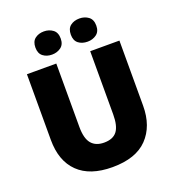

<svg xmlns="http://www.w3.org/2000/svg" viewBox="-163 -1055 1083 1192"><g transform="rotate(-20 378.5 -459.0)"><path d="M684 -284Q684 -149 607.5 -69.5Q531 10 376 10Q228 10 150.5 -65.5Q73 -141 73 -280V-714H267V-295Q267 -219 295.5 -185Q324 -151 379 -151Q438 -151 464.5 -185.5Q491 -220 491 -296V-714H684ZM179 -851Q179 -891 203 -909.5Q227 -928 262 -928Q296 -928 321 -909.5Q346 -891 346 -851Q346 -812 321 -793.5Q296 -775 262 -775Q227 -775 203 -793.5Q179 -812 179 -851ZM413 -851Q413 -891 437 -909.5Q461 -928 497 -928Q531 -928 556 -909.5Q581 -891 581 -851Q581 -812 556 -793.5Q531 -775 497 -775Q461 -775 437 -793.5Q413 -812 413 -851Z"/></g></svg>

Font: Noto Sans Ethiopic Black
Style: Regular
Weight: 900
Designer: Monotype Design Team
Foundry: Monotype Imaging Inc.
Version: Version 2.102; ttfautohint (v1.8.4.7-5d5b)